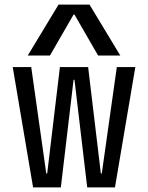

<svg xmlns="http://www.w3.org/2000/svg" viewBox="-20 -810 640 830"><path d="M123 0 35 -520H115L180 -60H184L239 -520H361L416 -60H420L485 -520H565L477 0H357L302 -465H298L243 0ZM100 -570 233 -790H367L500 -570H404L302 -747H298L196 -570Z"/></svg>

Font: M PLUS Code Latin Expanded
Style: Regular
Weight: 400
Width: 7
Designer: Coji Morishita
Foundry: UNDERFOREST DESIGN
Version: Version 1.002; ttfautohint (v1.8.3)